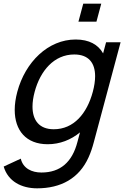

<svg xmlns="http://www.w3.org/2000/svg" viewBox="-48 -770 676 1045"><path d="M503.1 -750H405.1L378.9 -652H476.9ZM529.4 -540 513.2 -479.5C486.4 -527 437.4 -555 363.9 -555C213.9 -555 89.6 -432.5 46.2 -270.5C36.8 -235.5 32.1 -202.3 32.1 -171.7C32.1 -60.9 93.3 15 211.7 15C278.2 15 338.1 -9 387.4 -49.5L373.5 2.5C345 112.5 280.4 169 177.4 169C124.9 169 77.4 146.5 65.1 93.5L-27.9 136.5C-4.5 217 68.9 255 153.9 255C282.9 255 382.2 201.5 434 86.5C446.1 60 454.7 33.5 462.7 3.5L608.4 -540ZM244.5 -66.5C164.7 -66.5 128.9 -116.4 128.9 -189.8C128.9 -214.4 132.9 -241.6 140.7 -270.5C171.2 -384.5 246.1 -473.5 356.1 -473.5C434.3 -473.5 469.7 -427.6 469.7 -355.1C469.7 -329.8 465.4 -301.4 457.2 -270.5C425.4 -152 353.5 -66.5 244.5 -66.5Z"/></svg>

Font: Manrope
Style: MediumItalic
Weight: 500
Italic angle: -15°
Designer: Mikhail Sharanda
Foundry: Mikhail Sharanda
Version: Version 4.502;hotconv 1.0.109;makeotfexe 2.5.65596